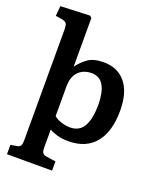

<svg xmlns="http://www.w3.org/2000/svg" viewBox="-175 -870 978 1192"><g transform="rotate(20 314.0 -274.5)"><path d="M19 218V156L61 149Q78 146 84 135.5Q90 125 90 101V-626Q90 -659 83.5 -670.5Q77 -682 49 -687L10 -693L16 -759L209 -767L222 -756V-443L223 -435Q249 -471 286 -497.5Q323 -524 390 -524Q482 -524 534.5 -460Q587 -396 587 -275Q587 -137 525.5 -62.5Q464 12 348 12Q306 12 273.5 2.5Q241 -7 222 -19V100Q222 125 229 135Q236 145 255 148L317 157V218ZM329 -72Q391 -72 419 -122Q447 -172 447 -262Q447 -343 422 -389Q397 -435 340 -435Q309 -435 282 -421.5Q255 -408 238.5 -379Q222 -350 222 -303V-108Q241 -91 271.5 -81.5Q302 -72 329 -72Z"/></g></svg>

Font: Literata SemiBold
Style: Regular
Weight: 600
Designer: Latin by Veronika Burian and Jose Scaglione. Greek by Irene Vlachou. Cyrillic by Vera Evstafieva.
Foundry: TypeTogether
Version: Version 3.103; ttfautohint (v1.8.4.7-5d5b);gftools[0.9.29]